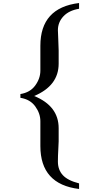

<svg xmlns="http://www.w3.org/2000/svg" viewBox="-20 -1124 635 1270"><path d="M503 89V126Q247 95 247 -158V-322Q247 -374 213 -420.5Q179 -467 115 -477V-502Q179 -512 213 -558.5Q247 -605 247 -657V-821Q247 -1073 503 -1104V-1066Q436 -1055 399.5 -1016Q363 -977 363 -924Q363 -916 365.5 -861Q368 -806 368 -790V-703Q368 -557 206 -489Q368 -423 368 -276V-189Q368 -176 365.5 -134Q363 -92 363 -55Q363 -1 395.5 34.5Q428 70 503 89Z"/></svg>

Font: STIXSizeOneSym
Style: Bold
Weight: 700
Designer: MicroPress Inc., with final additions and corrections provided by Coen Hoffman, Elsevier (retired)
Version: Version 1.1.0